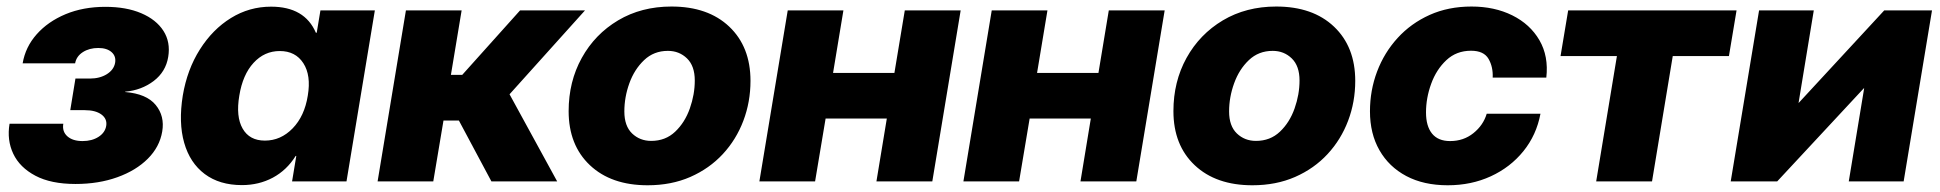

<svg xmlns="http://www.w3.org/2000/svg" viewBox="-20 -547 5850 579"><path d="M207.5 7.8Q133.8 7.8 86.7 -17.1Q39.6 -42 20 -83.3Q0.5 -124.5 8.8 -173.8H170.9Q167 -150.4 183.1 -136Q199.2 -121.6 229 -121.6Q257.3 -121.6 277.1 -134.3Q296.9 -147 300.3 -167.5Q303.7 -188.5 285.9 -201.7Q268.1 -214.8 235.4 -214.8H191.9L207.5 -310.1H251Q280.8 -310.1 302 -323.2Q323.2 -336.4 327.1 -357.4Q330.6 -377.4 316.4 -389.9Q302.2 -402.3 276.4 -402.3Q249.5 -402.3 230 -389.9Q210.4 -377.4 206.5 -356H48.3Q56.6 -405.3 90.6 -443.6Q124.5 -481.9 177.7 -504.2Q231 -526.4 297.9 -526.4Q360.8 -526.4 406 -507.1Q451.2 -487.8 472.9 -453.9Q494.6 -419.9 487.3 -375.5Q480 -330.6 443.4 -302.7Q406.7 -274.9 357.4 -270.5V-269.5Q421.9 -264.2 449.5 -230.5Q477.1 -196.8 469.2 -150.4Q461.4 -104 425.8 -68.4Q390.1 -32.7 333.7 -12.5Q277.3 7.8 207.5 7.8Z M709.5 11.2Q642.1 11.2 597.4 -22.2Q552.7 -55.7 535.4 -116.5Q518.1 -177.2 531.2 -258.8Q544.4 -337.4 582.8 -397.9Q621.1 -458.5 676.5 -492.7Q731.9 -526.9 797.4 -526.9Q898.9 -526.9 932.6 -448.2H935.1L946.3 -515.6H1110.4L1024.9 0H860.8L873.5 -76.7H871.6Q844.7 -33.7 802.7 -11.2Q760.7 11.2 709.5 11.2ZM778.8 -123Q826.7 -123 862.5 -159.9Q898.4 -196.8 908.2 -258.8Q918.5 -319.8 894.8 -356.4Q871.1 -393.1 823.7 -393.1Q777.3 -393.1 744.6 -357.4Q711.9 -321.8 701.7 -258.8Q690.9 -195.3 711.7 -159.2Q732.4 -123 778.8 -123Z M1118.7 0 1204.1 -515.6H1372.1L1339.8 -321.3H1374L1548.3 -515.6H1744.1L1516.6 -262.7L1660.2 0H1461.9L1363.8 -183.6H1317.4L1286.6 0Z M1933.1 11.7Q1823.2 11.7 1759 -48.8Q1694.8 -109.4 1694.8 -211.9Q1694.8 -300.8 1734.4 -372.3Q1773.9 -443.8 1844 -485.6Q1914.1 -527.3 2004.9 -527.3Q2115.2 -527.3 2179.2 -466.6Q2243.2 -405.8 2243.2 -303.2Q2243.2 -239.7 2221.7 -182.9Q2200.2 -126 2159.7 -82.3Q2119.1 -38.6 2061.8 -13.4Q2004.4 11.7 1933.1 11.7ZM1943.8 -122.1Q1986.8 -122.1 2016.1 -149.9Q2045.4 -177.7 2060.3 -220Q2075.2 -262.2 2075.2 -304.2Q2075.2 -348.1 2051.8 -370.8Q2028.3 -393.6 1994.1 -393.6Q1951.7 -393.6 1922.4 -365.7Q1893.1 -337.9 1877.9 -295.9Q1862.8 -253.9 1862.8 -210.9Q1862.8 -167 1886.2 -144.5Q1909.7 -122.1 1943.8 -122.1Z M2523.4 -515.6 2492.2 -327.1H2677.2L2708.5 -515.6H2877L2791.5 0H2623L2654.3 -189.5H2469.7L2438 0H2270L2355.5 -515.6Z M3138.7 -515.6 3107.4 -327.1H3292.5L3323.7 -515.6H3492.2L3406.7 0H3238.3L3269.5 -189.5H3085L3053.2 0H2885.3L2970.7 -515.6Z M3756.8 11.7Q3647 11.7 3582.8 -48.8Q3518.6 -109.4 3518.6 -211.9Q3518.6 -300.8 3558.1 -372.3Q3597.7 -443.8 3667.7 -485.6Q3737.8 -527.3 3828.6 -527.3Q3939 -527.3 4002.9 -466.6Q4066.9 -405.8 4066.9 -303.2Q4066.9 -239.7 4045.4 -182.9Q4023.9 -126 3983.4 -82.3Q3942.9 -38.6 3885.5 -13.4Q3828.1 11.7 3756.8 11.7ZM3767.6 -122.1Q3810.5 -122.1 3839.8 -149.9Q3869.1 -177.7 3884 -220Q3898.9 -262.2 3898.9 -304.2Q3898.9 -348.1 3875.5 -370.8Q3852.1 -393.6 3817.9 -393.6Q3775.4 -393.6 3746.1 -365.7Q3716.8 -337.9 3701.7 -295.9Q3686.5 -253.9 3686.5 -210.9Q3686.5 -167 3710 -144.5Q3733.4 -122.1 3767.6 -122.1Z M4345.7 11.7Q4273.4 11.7 4220.9 -16.1Q4168.5 -43.9 4139.9 -94Q4111.3 -144 4111.3 -211.4Q4111.3 -274.4 4132.8 -331.3Q4154.3 -388.2 4194.6 -432.4Q4234.9 -476.6 4291.3 -502Q4347.7 -527.3 4417.5 -527.3Q4486.8 -527.3 4540.5 -500.7Q4594.2 -474.1 4622.3 -425.8Q4650.4 -377.4 4643.1 -313H4481.4Q4482.9 -345.2 4468.8 -369.6Q4454.6 -394 4416 -394Q4372.1 -394 4341.8 -365.7Q4311.5 -337.4 4295.9 -294.4Q4280.3 -251.5 4280.3 -208Q4280.3 -166.5 4298.6 -144Q4316.9 -121.6 4353 -121.6Q4393.6 -121.6 4423.3 -145.5Q4453.1 -169.4 4463.4 -204.1H4625.5Q4613.3 -139.6 4574 -91.1Q4534.7 -42.5 4475.8 -15.4Q4417 11.7 4345.7 11.7Z M4793.5 0 4856 -377.9H4686L4709 -515.6H5216.8L5193.8 -377.9H5024.4L4961.9 0Z M5720.7 0H5555.2L5601.6 -280.8H5600.6L5339.4 0H5199.2L5284.7 -515.6H5449.7L5403.8 -236.8H5404.3L5662.1 -515.6H5806.2Z"/></svg>

Font: Inter Display ExtraBold
Style: Italic
Weight: 800
Italic angle: -9.39999°
Designer: Rasmus Andersson
Foundry: rsms
Version: Version 4.000;git-a52131595